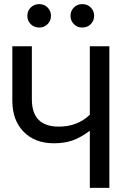

<svg xmlns="http://www.w3.org/2000/svg" viewBox="-20 -914 652 934"><path d="M512 -689V0H417V-278Q373 -245 333.5 -231Q294 -217 242 -217Q150 -217 95 -273Q40 -329 40 -424V-689H135V-431Q135 -298 266 -298Q357 -298 417 -356V-689ZM228 -837Q228 -813 211.5 -796.5Q195 -780 171 -780Q146 -780 129.5 -796.5Q113 -813 113 -837Q113 -861 129.5 -877.5Q146 -894 171 -894Q195 -894 211.5 -877.5Q228 -861 228 -837ZM438 -837Q438 -813 421.5 -796.5Q405 -780 380 -780Q356 -780 339.5 -796.5Q323 -813 323 -837Q323 -861 339.5 -877.5Q356 -894 380 -894Q405 -894 421.5 -877.5Q438 -861 438 -837Z"/></svg>

Font: Fira GO
Style: Regular
Weight: 400
Designer: Carrois Corporate
Foundry: Carrois Corporate GbR
Version: Version 0.300